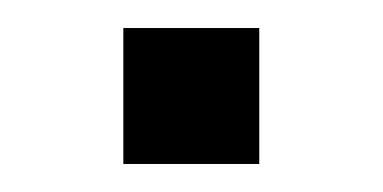

<svg xmlns="http://www.w3.org/2000/svg" viewBox="-20 -117 273 137"><path d="M68 0V-97H165V0Z"/></svg>

Font: Instrument Sans SemiCondensed
Style: Regular
Weight: 400
Width: 4
Designer: Rodrigo Fuenzalida
Foundry: fragTYPE
Version: Version 1.000;gftools[0.9.28]